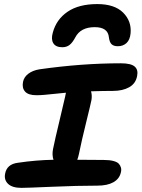

<svg xmlns="http://www.w3.org/2000/svg" viewBox="-20 -930 689 934"><path d="M453.1 -910.2Q537.1 -910.2 578.9 -868.7Q620.6 -827.1 615.2 -768.1Q612.3 -736.3 595.5 -720.7Q578.6 -705.1 553.2 -705.1Q533.2 -705.1 522.9 -714.8Q512.7 -724.6 509.8 -748Q505.4 -797.9 440.9 -797.9Q372.1 -797.9 346.2 -748Q332.5 -722.2 318.1 -711.2Q303.7 -700.2 283.2 -700.2Q251.5 -700.2 239.5 -719.5Q227.5 -738.8 236.8 -771Q253.9 -835.4 308.6 -872.8Q363.3 -910.2 453.1 -910.2ZM84 -16.1Q40 -16.1 19.5 -35.4Q-1 -54.7 4.9 -85Q13.2 -131.3 66.9 -138.2Q156.2 -151.4 240.2 -152.8Q232.4 -175.8 237.8 -204.1Q248 -254.4 269.3 -342.3Q290.5 -430.2 296.9 -460Q297.4 -462.9 298.8 -469.5Q300.3 -476.1 300.8 -479Q278.8 -477.1 246.6 -473.6Q214.4 -470.2 194.8 -468.5Q175.3 -466.8 157.2 -466.8Q117.7 -466.8 102.1 -484.4Q86.4 -502 91.8 -530.8Q96.2 -554.7 117.4 -571Q138.7 -587.4 171.9 -592.8Q377.9 -622.1 567.9 -622.1Q616.7 -622.1 635 -606.4Q653.3 -590.8 647 -560.1Q640.1 -523.4 608.4 -505.6Q576.7 -487.8 529.8 -487.8Q484.4 -487.8 422.9 -485.8Q428.7 -465.3 424.8 -442.9Q421.4 -424.8 399.4 -335.9Q377.4 -247.1 363.8 -180.2Q360.8 -166 356 -152.8Q395 -151.9 484.9 -151.9Q512.7 -151.9 531.2 -147Q549.8 -142.1 557.6 -133.8Q565.4 -125.5 568.4 -114.5Q571.3 -103.5 567.9 -90.8Q561 -60.1 531.7 -43.5Q502.4 -26.9 453.1 -26.9Q357.4 -26.9 233.9 -21.5Q110.4 -16.1 84 -16.1Z"/></svg>

Font: Shantell Sans Irregular Bouncy
Style: Italic
Weight: 600
Italic angle: -11.31°
Designer: Stephen Nixon, Anya Danilova, Shantell Martin
Foundry: Arrow Type
Version: Version 1.006;[9816181b4]